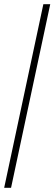

<svg xmlns="http://www.w3.org/2000/svg" viewBox="-20 -780 261 921"><path d="M0 121H33L221 -760H188Z"/></svg>

Font: Noto Serif Armenian ExtraCondensed ExtraLight
Style: Regular
Weight: 200
Width: 2
Designer: Monotype Design Team
Foundry: Monotype Imaging Inc.
Version: Version 2.008